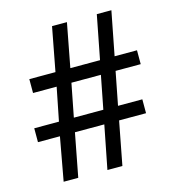

<svg xmlns="http://www.w3.org/2000/svg" viewBox="-107 -804 813 894"><g transform="rotate(-15 300.0 -357.0)"><path d="M457 -436 425.8 -275.9H543V-209H413.1L373 0H300.8L341.8 -209H200.2L160.2 0H89.8L127.9 -209H22V-275.9H141.1L172.9 -436H59.1V-502.9H185.1L225.1 -713.9H296.9L256.8 -502.9H399.9L440.9 -713.9H511.2L470.2 -502.9H578.1V-436ZM212.9 -275.9H355L386.2 -436H244.1Z"/></g></svg>

Font: Noto Mono
Style: Regular
Weight: 400
Designer: Monotype Design Team
Foundry: Monotype Imaging Inc.
Version: Version 1.00